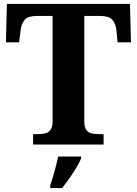

<svg xmlns="http://www.w3.org/2000/svg" viewBox="-20 -734 694 975"><path d="M148 0V-53H177Q197 -53 212.5 -57.5Q228 -62 237.5 -76Q247 -90 247 -119V-653H167Q123 -653 106 -634Q89 -615 85 -582L77 -519H10L15 -714H640L645 -519H577L571 -582Q567 -615 550 -634Q533 -653 488 -653H408V-118Q408 -90 417 -76Q426 -62 442 -57.5Q458 -53 478 -53H506V0ZM235 208Q242 188 249.5 162Q257 136 264 109.5Q271 83 275 61H392V71Q383 92 367 118.5Q351 145 332 172Q313 199 296 221H235Z"/></svg>

Font: Noto Rashi Hebrew
Style: Bold
Weight: 700
Version: Version 1.006